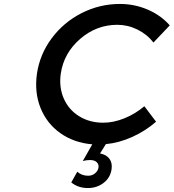

<svg xmlns="http://www.w3.org/2000/svg" viewBox="-20 -723 875 967"><path d="M166 -351.1Q180.2 -449.2 240.2 -530Q300.3 -610.8 391.1 -657Q481.9 -703.1 584 -703.1Q658.2 -703.1 724.6 -674.3Q791 -645.5 835 -595.2L752.9 -508.8Q720.7 -550.3 672.1 -574.2Q623.5 -598.1 570.8 -598.1Q465.8 -598.1 383.5 -526.9Q301.3 -455.6 286.1 -352.1Q276.4 -284.2 301 -227.3Q325.7 -170.4 378.4 -137.7Q431.2 -105 500 -105Q551.8 -105 606.7 -127.2Q661.6 -149.4 707 -188L766.1 -109.9Q711.9 -63 645.8 -33.2Q579.6 -3.4 513.2 2.9L483.9 49.8Q515.1 55.7 530.8 76.2Q546.4 96.7 542 128.9Q536.1 171.4 502.2 197.8Q468.3 224.1 422.9 224.1Q373.5 224.1 338.9 195.8L369.1 142.1Q392.1 162.1 423.8 162.1Q444.3 162.1 459 149.7Q473.6 137.2 476.1 121.1Q478.5 105.5 467.5 94.2Q456.5 83 433.1 83Q415.5 83 397 87.9L444.8 3.9Q352.5 -3.9 284.2 -52.2Q215.8 -100.6 184.3 -179Q152.8 -257.3 166 -351.1Z"/></svg>

Font: Trueno
Style: Italic
Weight: 400
Designer: Julieta Ulanovsky
Foundry: Julieta Ulanovsky
Version: Version 3.001b | FøM Fix